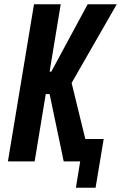

<svg xmlns="http://www.w3.org/2000/svg" viewBox="-20 -755 566 898"><path d="M427 123H335L355 0H278L212 -315H194L142 0H17L139 -735H264L212 -420H220L390 -735H526L315 -367L379 -105H465Z"/></svg>

Font: Iosevka Curly XBdObl
Style: Regular
Weight: 800
Italic angle: -9°
Monospace: yes
Designer: Belleve Invis
Foundry: Belleve Invis
Version: Version 11.1.0; ttfautohint (v1.8.3)